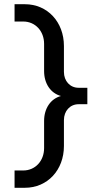

<svg xmlns="http://www.w3.org/2000/svg" viewBox="-20 -690 483 910"><path d="M98 200C205 200 283 116 283 2V-121C283 -164 312 -196 352 -196H394V-274H352C312 -274 283 -306 283 -349V-472C283 -586 205 -670 98 -670H49V-588H90C147 -588 189 -543 189 -482V-353C189 -294 220 -248 269 -235C220 -222 189 -176 189 -117V12C189 73 147 118 90 118H49V200Z"/></svg>

Font: LT Wave Alt
Style: Regular
Weight: 400
Designer: Daniel Lyons
Version: Version 2.5 (Glyphs App)